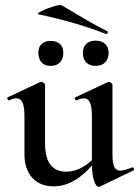

<svg xmlns="http://www.w3.org/2000/svg" viewBox="-20 -713 541 746"><path d="M75 -114V-263Q75 -298 67.5 -314.5Q60 -331 44 -331Q31 -331 16 -323H15Q11 -323 9 -328Q7 -333 10 -335L136 -394L141 -395Q145 -395 150 -391Q155 -387 155 -384V-157Q155 -101 175.5 -73.5Q196 -46 238 -46Q270 -46 302.5 -64.5Q335 -83 356 -113L362 -101Q280 11 189 11Q135 11 105 -22.5Q75 -56 75 -114ZM448 -50Q460 -50 493 -62L495 -63Q498 -63 500 -58Q502 -53 499 -51L368 12L364 13Q353 13 345 -12Q337 -37 337 -79V-263Q337 -298 329.5 -314.5Q322 -331 306 -331Q294 -331 278 -323H277Q273 -323 271 -328.5Q269 -334 273 -335L399 -394L403 -395Q407 -395 412 -391Q417 -387 417 -384V-113Q417 -79 424 -64.5Q431 -50 448 -50ZM131 -657Q120 -659 140.5 -669.5Q161 -680 188 -688Q215 -696 220 -692L273 -661Q344 -618 396 -592Q399 -591 399 -588Q399 -585 397 -582.5Q395 -580 392 -581Q274 -627 131 -657ZM129 -508Q129 -530 141.5 -542Q154 -554 177 -554Q200 -554 213 -542Q226 -530 226 -508Q226 -484 213 -470.5Q200 -457 177 -457Q154 -457 141.5 -470.5Q129 -484 129 -508ZM302 -508Q302 -530 315 -542.5Q328 -555 351 -555Q375 -555 388.5 -542.5Q402 -530 402 -508Q402 -484 388.5 -470.5Q375 -457 351 -457Q328 -457 315 -470.5Q302 -484 302 -508Z"/></svg>

Font: Cormorant Infant SemiBold
Style: Regular
Weight: 600
Designer: Christian Thalmann (Catharsis Fonts)
Foundry: Catharsis Fonts
Version: Version 4.000